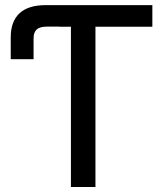

<svg xmlns="http://www.w3.org/2000/svg" viewBox="-20 -748 653 768"><path d="M22.9 -511.2V-598.1Q22.9 -662.1 57.9 -694.8Q92.8 -727.5 163.1 -727.5H217.3V-641.6H169.4Q139.6 -641.6 127 -630.4Q114.3 -619.1 114.3 -594.2V-511.2ZM217.3 -641.1V-727.5H589.4V-641.1H361.8V0H263.7V-641.1Z"/></svg>

Font: Inter Cardless Display
Style: Regular
Weight: 400
Designer: Rasmus Andersson
Foundry: rsms
Version: Version 4.001;git-9221beed3